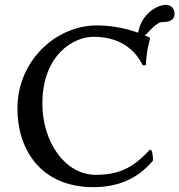

<svg xmlns="http://www.w3.org/2000/svg" viewBox="-20 -763 741 793"><path d="M665 -743C630 -743 563 -706 551 -628C511 -642 450 -658 380 -658C211 -658 52 -512 52 -315C52 -142 151 10 366 10C458 10 545 -19 612 -100C612 -111 610 -133 606 -142L599 -145C528 -67 468 -41 375 -41C248 -41 155 -178 155 -334C155 -537 284 -611 366 -611C456 -611 529 -575 570 -493L582 -494C586 -545 589 -563 600 -605L598 -608C598 -608 591 -612 577 -617C585 -617 622 -672 651 -672C674 -672 701 -676 701 -707C701 -719 693 -743 665 -743Z"/></svg>

Font: Libertinus Sans
Style: Regular
Weight: 400
Designer: Philipp H. Poll, Khaled Hosny
Foundry: Caleb Maclennan
Version: Version 7.050;RELEASE